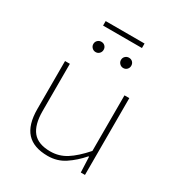

<svg xmlns="http://www.w3.org/2000/svg" viewBox="-184 -899 967 1035"><g transform="rotate(30 300.0 -381.0)"><path d="M264 12Q176 12 133 -35Q90 -82 90 -180V-478H120V-184Q120 -99 154 -57.5Q188 -16 264 -16Q318 -16 363 -44.5Q408 -73 460 -132V-478H490V0H464L460 -96H456Q416 -50 369.5 -19Q323 12 264 12ZM208 -602Q195 -602 185.5 -611.5Q176 -621 176 -634Q176 -648 185.5 -657Q195 -666 208 -666Q222 -666 231 -657Q240 -648 240 -634Q240 -621 231 -611.5Q222 -602 208 -602ZM380 -602Q367 -602 357.5 -611.5Q348 -621 348 -634Q348 -648 357.5 -657Q367 -666 380 -666Q394 -666 403 -657Q412 -648 412 -634Q412 -621 403 -611.5Q394 -602 380 -602ZM172 -746V-774H414V-746Z"/></g></svg>

Font: Source Code Pro ExtraLight ExtraLight
Style: Regular
Weight: 250
Monospace: yes
Version: Version 1.018;hotconv 1.0.116;makeotfexe 2.5.65601